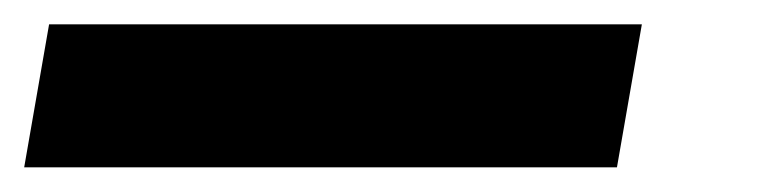

<svg xmlns="http://www.w3.org/2000/svg" viewBox="-37 -20 643 158"><path d="M-17.1 117.7H470.7L491.2 0H3.4Z"/></svg>

Font: Cascadia Mono PL
Style: Bold Italic
Weight: 700
Italic angle: -10°
Monospace: yes
Designer: Aaron Bell
Foundry: Saja Typeworks
Version: Version 2404.023